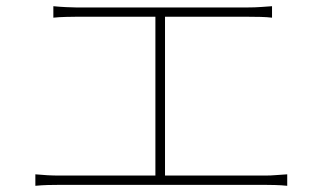

<svg xmlns="http://www.w3.org/2000/svg" viewBox="-20 -659 1040 619"><path d="M152 -639Q172 -637 193.5 -636Q215 -635 225 -635H779Q802 -635 822 -636.5Q842 -638 857 -639V-602Q841 -604 820.5 -604.5Q800 -605 779 -605H225Q216 -605 193 -604.5Q170 -604 152 -602ZM481 -81V-616H512V-81ZM94 -97Q114 -95 133.5 -94Q153 -93 172 -93H834Q853 -93 870 -94.5Q887 -96 906 -97V-60Q887 -62 866.5 -62.5Q846 -63 834 -63H172Q153 -63 134 -62.5Q115 -62 94 -60Z"/></svg>

Font: Noto Sans JP Thin Thin
Style: Regular
Weight: 250
Version: Version 2.004-H2;hotconv 1.0.118;makeotfexe 2.5.65603